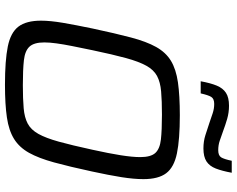

<svg xmlns="http://www.w3.org/2000/svg" viewBox="-110 -835 953 773"><g transform="rotate(90 366.5 -448.5)"><path d="M321 8Q223.4 8 167.1 -3.4Q110.8 -14.9 87 -46.4Q63.2 -78 63.2 -137.2Q63.2 -174.1 71.9 -225.6Q80.7 -277.1 95 -345.6Q114.4 -436.7 130.9 -499.1Q147.3 -561.5 169.1 -600.5Q190.9 -639.6 224.8 -660.2Q258.7 -680.8 311.7 -688.4Q364.7 -696 444 -696Q541.6 -696 597.6 -684.3Q653.6 -672.7 677.4 -641.1Q701.2 -609.6 701.2 -549.3Q701.2 -511.4 693.3 -461.2Q685.3 -410.9 670.4 -342.4Q650.9 -251.6 633.9 -189.7Q616.9 -127.8 595.2 -88.8Q573.4 -49.8 539.5 -28.7Q505.7 -7.6 453 0.2Q400.3 8 321 8ZM322.9 -64Q378.6 -64 415.8 -67.3Q453 -70.5 477.7 -83.6Q502.4 -96.7 519.1 -126.6Q535.8 -156.5 550.4 -209Q564.9 -261.4 582.8 -344Q597.7 -411.4 605.1 -458.5Q612.5 -505.5 612.5 -536.7Q612.5 -579.1 595.8 -597.4Q579 -615.6 541.6 -619.8Q504.2 -624 441.6 -624Q385.8 -624 348.3 -620.7Q310.8 -617.5 286.2 -604.4Q261.5 -591.3 244.8 -561.4Q228.1 -531.5 213.7 -479Q199.4 -426.6 182.1 -344Q172.7 -298.9 165.5 -262.7Q158.3 -226.5 154.6 -199Q150.8 -171.6 150.8 -150.3Q150.8 -108.9 167.9 -90.6Q184.9 -72.4 222.8 -68.2Q260.7 -64 322.9 -64ZM307.2 -780Q314.4 -819.8 324.7 -844.6Q335 -869.5 353.7 -881.7Q372.5 -894 405.5 -894Q433.1 -894 458.6 -886.6Q484.1 -879.2 509 -869.8Q528.4 -862.9 546.5 -856.7Q564.5 -850.6 584.7 -850.6Q606.1 -850.6 613.5 -862.4Q620.8 -874.3 627.3 -905H675.5Q668.3 -866.2 658.5 -840.8Q648.7 -815.5 629.7 -803.2Q610.8 -791 577.7 -791Q549.1 -791 524.2 -798.9Q499.2 -806.8 474.3 -815.2Q454.8 -822.1 436.2 -828.2Q417.6 -834.4 398.5 -834.4Q377.6 -834.4 370.2 -822.5Q362.9 -810.7 356 -780Z"/></g></svg>

Font: Saira Thin
Style: Italic
Weight: 100
Italic angle: -12°
Designer: Hector Gatti with collaboration of the Omnibus-Type team
Foundry: Omnibus-Type
Version: Version 1.101